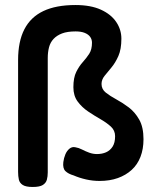

<svg xmlns="http://www.w3.org/2000/svg" viewBox="-20 -714 626 764"><path d="M110 30Q83 30 70.5 22Q58 14 55 0.5Q52 -13 52 -30V-475Q52 -549 77 -597.5Q102 -646 152.5 -670Q203 -694 280 -694Q341 -694 381.5 -675.5Q422 -657 442.5 -626.5Q463 -596 463 -560Q463 -518 451 -491Q439 -464 423.5 -445.5Q408 -427 396 -412Q384 -397 384 -380Q384 -359 401 -345.5Q418 -332 443 -318.5Q468 -305 492.5 -286.5Q517 -268 534 -238Q551 -208 551 -160Q551 -121 539 -90Q527 -59 504 -38Q481 -17 449 -5.5Q417 6 376 6Q349 6 322.5 0Q296 -6 273 -16Q252 -22 240.5 -33Q229 -44 232 -69Q234 -85 240 -99.5Q246 -114 256.5 -122.5Q267 -131 280 -128Q293 -126 306.5 -119Q320 -112 335 -106.5Q350 -101 366 -101Q386 -101 402 -108Q418 -115 428 -130.5Q438 -146 438 -172Q438 -195 421 -210.5Q404 -226 379.5 -240Q355 -254 330.5 -270.5Q306 -287 289 -310Q272 -333 272 -367Q272 -405 283.5 -428Q295 -451 309.5 -467Q324 -483 335 -500Q346 -517 346 -544Q346 -557 339 -567Q332 -577 317.5 -583Q303 -589 281 -589Q248 -589 227 -581Q206 -573 193 -559Q180 -545 175 -525.5Q170 -506 170 -483V-28Q170 -12 166.5 1Q163 14 150.5 22Q138 30 110 30Z"/></svg>

Font: Fredoka Medium
Style: Regular
Weight: 500
Designer: Ben Nathan
Foundry: Milena B. Brandão, Ben Nathan
Version: Version 2.001